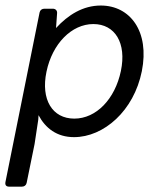

<svg xmlns="http://www.w3.org/2000/svg" viewBox="-22 -494 593 708"><path d="M349.6 -473.6C284.2 -473.6 229.5 -439.5 184.6 -390.6L188.5 -445.3C189.5 -455.1 182.6 -461.9 172.9 -461.9H141.6C132.8 -461.9 126 -457 124 -448.2L-2 177.7C-3.9 188.5 1 194.3 11.7 194.3H58.6C67.4 194.3 74.2 189.5 76.2 180.7L105.5 37.1L119.1 -52.7L120.1 -69.3C145.5 -21.5 187.5 11.7 251 11.7C360.4 11.7 471.7 -85 501 -231.4C530.3 -377.9 458 -473.6 349.6 -473.6ZM423.8 -232.4C402.3 -128.9 333 -56.6 252 -56.6C170.9 -56.6 127.9 -127 149.4 -229.5C170.9 -333 242.2 -405.3 322.3 -405.3C402.3 -405.3 445.3 -335 423.8 -232.4Z"/></svg>

Font: Ed Sans Neue
Style: Italic
Weight: 400
Italic angle: -11°
Designer: Stephen Hutchings
Version: Version 1.004;PS 001.004;hotconv 1.0.88;makeotf.lib2.5.64775